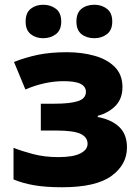

<svg xmlns="http://www.w3.org/2000/svg" viewBox="-20 -779 590 809"><path d="M262 -559Q325 -559 378.5 -544Q432 -529 464 -496.5Q496 -464 496 -412Q496 -364 467.5 -334Q439 -304 392 -291V-286Q450 -275 482.5 -244Q515 -213 515 -158Q515 -85 449.5 -37.5Q384 10 242 10Q172 10 123.5 1.5Q75 -7 37 -23V-156Q70 -143 118.5 -130Q167 -117 226 -117Q288 -117 318.5 -132.5Q349 -148 349 -173Q349 -201 319.5 -215Q290 -229 216 -229H152V-342H209Q276 -342 309 -353Q342 -364 342 -392Q342 -414 320 -425.5Q298 -437 248 -437Q169 -437 87 -402L39 -518Q87 -537 139.5 -548Q192 -559 262 -559ZM88 -688Q88 -725 109.5 -742Q131 -759 162 -759Q193 -759 215.5 -742Q238 -725 238 -688Q238 -652 215.5 -635Q193 -618 162 -618Q131 -618 109.5 -635Q88 -652 88 -688ZM302 -688Q302 -725 323.5 -742Q345 -759 378 -759Q408 -759 430.5 -742Q453 -725 453 -688Q453 -652 430.5 -635Q408 -618 378 -618Q345 -618 323.5 -635Q302 -652 302 -688Z"/></svg>

Font: Noto Sans ExtraBold
Style: Regular
Weight: 800
Designer: Monotype Design Team
Foundry: Monotype Imaging Inc.
Version: Version 2.007